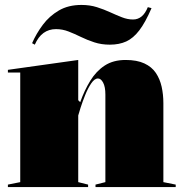

<svg xmlns="http://www.w3.org/2000/svg" viewBox="-20 -758 742 778"><path d="M692 -10V0H367V-10L407 -20V-375Q407 -406 398 -423Q389 -440 377 -440Q363 -440 349.5 -420Q336 -400 325 -372.5Q314 -345 306.5 -321.5Q299 -298 297 -290V-20L337 -10V0H12V-10L62 -20V-464H12V-475L297 -515V-352L305 -344Q322 -392 346 -431Q370 -470 404.5 -492.5Q439 -515 489 -515Q535 -515 565 -501Q595 -487 611.5 -462.5Q628 -438 635 -406.5Q642 -375 642 -340V-20ZM425 -577Q391 -577 362 -586.5Q333 -596 307.5 -608.5Q282 -621 257.5 -630.5Q233 -640 207 -640Q178 -640 156.5 -624.5Q135 -609 121 -577L110 -583Q127 -622 153.5 -657.5Q180 -693 218.5 -715.5Q257 -738 310 -738Q344 -738 372.5 -729Q401 -720 426 -708.5Q451 -697 474 -688Q497 -679 519 -679Q539 -679 554 -691.5Q569 -704 579 -729L594 -725Q569 -667 544.5 -635Q520 -603 491.5 -590Q463 -577 425 -577Z"/></svg>

Font: Kalnia Thin
Style: Bold
Weight: 700
Version: Version 1.105